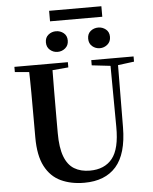

<svg xmlns="http://www.w3.org/2000/svg" viewBox="-68 -1125 953 1199"><g transform="rotate(-5 409.0 -525.5)"><path d="M316.7 -810.1Q289.9 -810.1 269.2 -827.7Q248.5 -845.3 248.5 -875.5Q248.5 -906 269.2 -922.8Q289.9 -939.5 316.7 -939.5Q344 -939.5 364.8 -922.8Q385.6 -906 385.6 -875.5Q385.6 -845.3 364.8 -827.7Q344 -810.1 316.7 -810.1ZM582 -810.1Q554.3 -810.1 533.8 -827.7Q513.4 -845.3 513.4 -875.5Q513.4 -906 533.8 -922.8Q554.3 -939.5 582 -939.5Q608.3 -939.5 629.3 -922.8Q650.2 -906 650.2 -875.5Q650.2 -845.3 629.3 -827.7Q608.3 -810.1 582 -810.1ZM285.7 -1004.4V-1070.3H613.3V-1004.4ZM411.6 18.6Q328.6 18.6 265.1 -11.1Q201.7 -40.8 166.3 -108.6Q130.9 -176.3 130.9 -290V-400.9Q130.9 -485.1 130.6 -570.6Q130.2 -656.1 127.5 -740.5H274.9Q273.9 -656.3 273.4 -571.6Q272.9 -486.9 272.9 -400.9V-305Q272.9 -213.4 293.8 -158.2Q314.7 -102.9 355.1 -78.4Q395.4 -53.9 453 -53.9Q545.1 -53.9 593.5 -114Q641.9 -174.1 640.5 -312.5L637.5 -740.5H685.2L682 -304.3Q680.6 -138.8 611.5 -60.1Q542.4 18.6 411.6 18.6ZM39.2 -707.9V-740.5H374.4V-707.9L218.8 -694.2H191.8ZM521.1 -707.9V-740.5H786.3V-707.9L674.7 -693.5H646.5Z"/></g></svg>

Font: Noto Serif SC
Style: Regular
Weight: 200
Designer: Ryoko NISHIZUKA 西塚涼子 (kana & ideographs); Frank Grießhammer (Latin, Greek & Cyrillic); Wenlong ZHANG 张文龙 (bopomofo); San
Foundry: Adobe
Version: Version 2.001;hotconv 1.1.0;makeotfexe 2.6.0